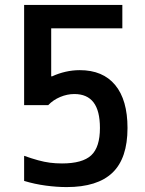

<svg xmlns="http://www.w3.org/2000/svg" viewBox="-20 -750 590 780"><path d="M251 10Q211 10 166 4Q121 -2 78 -15V-117Q109 -106 134.5 -99Q160 -92 183 -89Q206 -86 232 -86Q315 -86 350.5 -119Q386 -152 386 -230Q386 -300 360 -334Q334 -368 282 -368Q253 -368 224.5 -356Q196 -344 176 -323H78V-730H477V-635H188V-440H192Q218 -452 246.5 -458.5Q275 -465 304 -465Q398 -465 448 -404.5Q498 -344 498 -230Q498 -107 437 -48.5Q376 10 251 10Z"/></svg>

Font: M PLUS Code Latin SemiExpanded Medium
Style: Regular
Weight: 500
Width: 6
Designer: Coji Morishita
Foundry: UNDERFOREST DESIGN
Version: Version 1.002; ttfautohint (v1.8.3)